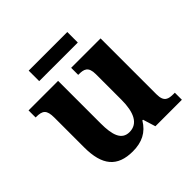

<svg xmlns="http://www.w3.org/2000/svg" viewBox="-176 -847 1020 1020"><g transform="rotate(-45 333.5 -337.5)"><path d="M176 -606H466V-685H176ZM264 10C332 10 382 -14 416 -71H421L443 0H642V-53H634C595 -53 567 -58 567 -116V-536H346V-483H349C388 -483 415 -477 415 -419V-227C415 -134 388 -75 324 -75C265 -75 248 -130 248 -216V-536H26V-483H29C78 -483 96 -470 96 -412V-188C96 -53 148 10 264 10Z"/></g></svg>

Font: Noto Serif Lao
Style: Bold
Weight: 700
Designer: Monotype Design Team
Foundry: Monotype Imaging Inc.
Version: Version 2.003